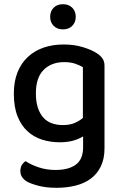

<svg xmlns="http://www.w3.org/2000/svg" viewBox="-20 -694 585 915"><path d="M376 -44Q357 -32 329.5 -24Q302 -16 264 -16Q220 -16 180.5 -28.5Q141 -41 111 -68.5Q81 -96 63.5 -140Q46 -184 46 -248Q46 -306 63.5 -349.5Q81 -393 112.5 -422.5Q144 -452 187.5 -467Q231 -482 284 -482Q333 -482 374.5 -469.5Q416 -457 442 -440Q459 -429 468.5 -415Q478 -401 478 -381V13Q478 63 460.5 99Q443 135 412.5 157.5Q382 180 340 190.5Q298 201 250 201Q199 201 162 191Q125 181 108 171Q77 152 77 121Q77 104 84 92.5Q91 81 102 74Q125 90 163 103Q201 116 244 116Q307 116 341.5 90.5Q376 65 376 8ZM279 -98Q313 -98 336 -108Q359 -118 375 -132V-374Q360 -383 338 -390.5Q316 -398 286 -398Q225 -398 188 -361Q151 -324 151 -249Q151 -208 161 -179Q171 -150 188 -132Q205 -114 228.5 -106Q252 -98 279 -98ZM341 -614Q341 -588 324.5 -571Q308 -554 280 -554Q252 -554 235.5 -571Q219 -588 219 -614Q219 -640 235.5 -657Q252 -674 280 -674Q308 -674 324.5 -657Q341 -640 341 -614Z"/></svg>

Font: Baloo Chettan 2 Medium
Style: Regular
Weight: 500
Designer: Maithili Shingre, Unnati Kotecha and Ek Type
Foundry: Ek Type
Version: Version 1.640;hotconv 1.0.111;makeotfexe 2.5.65597; ttfautoh